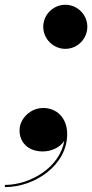

<svg xmlns="http://www.w3.org/2000/svg" viewBox="-72 -610 378 786"><path d="M105 -500.5C105 -451 146 -410 195.5 -410C245 -410 285.5 -451 285.5 -500.5C285.5 -550 245 -590.5 195.5 -590.5C146 -590.5 105 -550 105 -500.5ZM8 -76C8 -28 42.5 10 103 10C136 10 173.5 -5 191 -33.5C173.5 74 53.5 147 -52 147V156C70.5 156 203 66.5 203 -61C203 -128.5 159 -168 105 -168C52 -168 8 -124 8 -76Z"/></svg>

Font: Bodoni* 24pt
Style: Bold Italic
Weight: 700
Italic angle: -13°
Version: Version 2.3